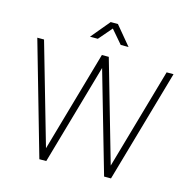

<svg xmlns="http://www.w3.org/2000/svg" viewBox="-129 -1056 1168 1183"><g transform="rotate(15 454.5 -465.0)"><path d="M332 -810H382L455 -895L528 -810H578L478 -930H432ZM226 0H270L454 -643L639 0H683L889 -720H845L661 -76L476 -720H432L248 -76L63 -720H20Z"/></g></svg>

Font: Hauora ExtraLight
Style: Regular
Weight: 200
Designer: Mikhail Sharanda
Foundry: WCYS & Co.
Version: Version 1.010